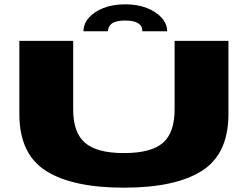

<svg xmlns="http://www.w3.org/2000/svg" viewBox="-20 -864 1164 888"><path d="M553 4Q315 4 192.2 -74Q69.5 -152 69.5 -336.5V-675H318.5V-357Q318.5 -250.5 373.5 -203.2Q428.5 -156 553.2 -156Q678 -156 732.8 -202.8Q787.5 -249.5 787.5 -357V-675H1036.5V-336.5Q1036.5 -152 914 -74Q791.5 4 553 4ZM559.5 -844Q616 -844 659.8 -826.8Q703.5 -809.5 728.2 -781.2Q753 -753 753 -719.5H638.5Q638.5 -769 559.5 -769Q516 -769 497.8 -755.5Q479.5 -742 479.5 -719.5H366Q366 -753 390.2 -781.2Q414.5 -809.5 458 -826.8Q501.5 -844 559.5 -844Z"/></svg>

Font: Anybody UltraExpanded ExtraBold
Style: Regular
Weight: 800
Width: 9
Designer: Tyler Finck
Foundry: Etcetera Type Company
Version: Version 1.010; ttfautohint (v1.8.3) -l 8 -r 50 -G 200 -x 14 